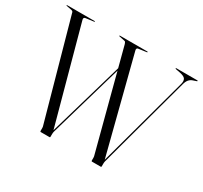

<svg xmlns="http://www.w3.org/2000/svg" viewBox="-145 -896 1152 1092"><g transform="rotate(30 431.5 -350.0)"><path d="M445 -567.5 450.5 -561 299 -38.5Q298.5 -36.5 297.8 -32.5Q297 -28.5 297 -23V-5Q297 -3 296.2 -1.5Q295.5 0 293 0H235.5Q233.5 0 232.5 -1.5Q231.5 -3 231.5 -5V-23Q231.5 -28.5 230.8 -32Q230 -35.5 228.5 -40.5L52 -673Q50.5 -681 48 -684Q45.5 -687 40 -688.5L5 -695.5Q3.5 -696 2.8 -696.5Q2 -697 2 -697.5Q2 -698.5 2.8 -699.2Q3.5 -700 4.5 -700H185.5Q187 -700 187.5 -699.2Q188 -698.5 188 -697.5Q188 -695.5 185 -695.5L132 -688.5Q124.5 -687.5 122.2 -683Q120 -678.5 122 -671L295.5 -36L284.5 -16ZM718.5 -697.5Q718.5 -698.5 719.5 -699.2Q720.5 -700 721.5 -700H860Q861.5 -700 862.2 -699.2Q863 -698.5 863 -697.5Q863 -696.5 862.2 -696Q861.5 -695.5 860 -694.5L836.5 -686.5Q823 -682 813.2 -670.5Q803.5 -659 798 -636.5L635.5 -38.5Q635 -36.5 634.2 -32.5Q633.5 -28.5 633.5 -23V-5Q633.5 -3 632.8 -1.5Q632 0 629.5 0H572Q570 0 569 -1.5Q568 -3 568 -5V-23Q568 -28.5 567.2 -32Q566.5 -35.5 565 -40.5L399 -673Q396.5 -680.5 394.2 -683.8Q392 -687 386.5 -688L352 -695Q350.5 -696 349.5 -696.5Q348.5 -697 348.5 -697.5Q348.5 -698.5 349.5 -699.2Q350.5 -700 351 -700H532Q533 -700 533.8 -699.2Q534.5 -698.5 534.5 -697.5Q534.5 -697 533.5 -696Q532.5 -695 531 -695L479.5 -688Q472 -687.5 469.8 -682.8Q467.5 -678 469.5 -671L632 -35.5L621.5 -16.5L790.5 -637Q796 -658 788.8 -670.2Q781.5 -682.5 752.5 -688.5L722.5 -694.5Q720.5 -695.5 719.5 -696Q718.5 -696.5 718.5 -697.5Z"/></g></svg>

Font: Fraunces 120pt Light
Style: Regular
Weight: 300
Version: Version 1.000;[b76b70a41]